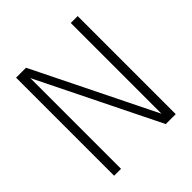

<svg xmlns="http://www.w3.org/2000/svg" viewBox="-191 -846 983 983"><g transform="rotate(-45 300.0 -355.0)"><path d="M77 0V-710H149L473 -53V-710H523V0H451L127 -657V0Z"/></g></svg>

Font: Geist Mono UltraLight
Style: Regular
Weight: 200
Monospace: yes
Designer: Basement.studio, Andrés Briganti, Mateo Zaragoza
Foundry: Basement.studio, Vercel, Andrés Briganti, Guido Ferreyra, Mateo Zaragoza
Version: Version 1.400; ttfautohint (v1.8.4.7-5d5b)